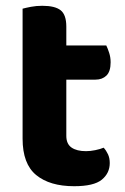

<svg xmlns="http://www.w3.org/2000/svg" viewBox="-20 -628 432 663"><path d="M209 -159Q209 -131 227 -118.5Q245 -106 277 -106Q292 -106 309 -109.5Q326 -113 338 -118Q347 -108 353 -95Q359 -82 359 -65Q359 -30 331.5 -7.5Q304 15 236 15Q152 15 105 -23.5Q58 -62 58 -149V-598Q69 -601 87 -604.5Q105 -608 126 -608Q170 -608 189.5 -592.5Q209 -577 209 -536V-471H347Q352 -461 357 -445.5Q362 -430 362 -413Q362 -381 347.5 -367Q333 -353 310 -353H209V-159Z"/></svg>

Font: Baloo 2
Style: Bold
Weight: 700
Designer: Sarang Kulkarni and Ek Type
Foundry: Ek Type
Version: Version 1.640;hotconv 1.0.111;makeotfexe 2.5.65597; ttfautoh